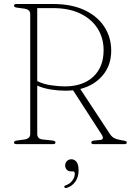

<svg xmlns="http://www.w3.org/2000/svg" viewBox="-20 -720 654 959"><path d="M535.5 -467Q535.5 -394 493.2 -343.8Q451 -293.5 381 -275.5L528.5 -51.5Q539 -35.5 552.5 -29.2Q566 -23 585 -20Q602.5 -17.5 608 -15.2Q613.5 -13 613.5 -8.5Q613.5 0 601 0H448Q436 0 436 -8.5Q436 -16.5 450 -18L480.5 -21Q503.5 -23 487 -49L345 -269Q326 -267 306.5 -267Q271.5 -267 233.5 -273Q195.5 -279 166 -292.5V-51Q166 -26.5 192 -23.5L243 -18Q257 -16.5 257 -8.5Q257 0 245 0H62Q50 0 50 -8.5Q50 -16 63.5 -18L103.5 -23.5Q131 -28 131 -51V-649Q131 -672 103.5 -676.5L63.5 -682Q50 -684 50 -691.5Q50 -700 62 -700H245.5Q337.5 -700 402.2 -669.5Q467 -639 501.2 -586.2Q535.5 -533.5 535.5 -467ZM166 -679.5V-315Q196.5 -299.5 235.5 -294Q274.5 -288.5 303.5 -288.5Q394 -288.5 445.8 -336.8Q497.5 -385 497.5 -469.5Q497.5 -530 467.5 -577.5Q437.5 -625 381 -652.2Q324.5 -679.5 245.5 -679.5ZM335 136Q321.5 136 313.5 127.5Q305.5 119 305.5 106.5Q305.5 93 314.5 84.2Q323.5 75.5 336.5 75.5Q352 75.5 362.2 88.5Q372.5 101.5 372.5 131Q372.5 165 356 187.8Q339.5 210.5 313.5 218.5Q304.5 221 301.5 215Q299 208.5 307.5 206Q329 198.5 341.2 182Q353.5 165.5 353.5 147.5Q353.5 136 343.5 136Z"/></svg>

Font: Fraunces 72pt Soft Thin
Style: Regular
Weight: 100
Version: Version 1.000;[b76b70a41]